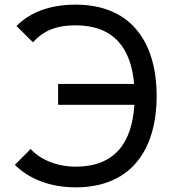

<svg xmlns="http://www.w3.org/2000/svg" viewBox="-20 -792 746 826"><path d="M305 -772C191 -772 107 -737 51 -680L122 -610C163 -656 216 -683 305 -683C471 -683 544 -583 557 -431H230V-341H558C548 -180 476 -75 305 -75C226 -75 153 -105 112 -151L44 -83C100 -26 191 14 305 14C557 14 654 -164 654 -379C654 -594 557 -772 305 -772Z"/></svg>

Font: Hibana SubMedium
Style: Regular
Weight: 500
Width: 6
Designer: pygmalion
Foundry: ybstudio
Version: Version 0.930;hotconv 1.0.109;makeotfexe 2.5.65596